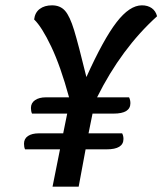

<svg xmlns="http://www.w3.org/2000/svg" viewBox="-20 -700 609 720"><path d="M74 -140Q70 -148 70 -161Q70 -180 85 -190Q100 -200 126 -200H217L232 -274H100Q96 -283 96 -295Q96 -314 111.5 -324.5Q127 -335 152 -335H239Q207 -452 172 -525.5Q137 -599 108 -627Q111 -653 129 -666.5Q147 -680 175 -680Q206 -680 224 -659.5Q242 -639 258 -586.5Q274 -534 304 -411Q368 -553 417 -616.5Q466 -680 512 -680Q534 -680 549 -669.5Q564 -659 569 -639Q435 -518 344 -335H464Q469 -325 469 -313Q469 -274 406 -274H327L312 -200H438Q443 -191 443 -179Q443 -140 380 -140H301L275 0H177L205 -140Z"/></svg>

Font: Sansita Light Italic
Style: Regular
Weight: 300
Italic angle: -11°
Designer: Pablo Cosgaya
Foundry: Omnibus-Type
Version: Version 1.006